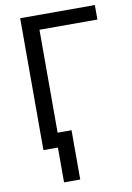

<svg xmlns="http://www.w3.org/2000/svg" viewBox="-96 -757 691 1005"><g transform="rotate(-10 249.0 -254.0)"><path d="M84 -697V4H161V189H247V-73H173V-620H481V-697Z"/></g></svg>

Font: Repo
Style: Regular
Weight: 400
Designer: Stefan Peev
Foundry: Context Ltd
Version: Version 0.000